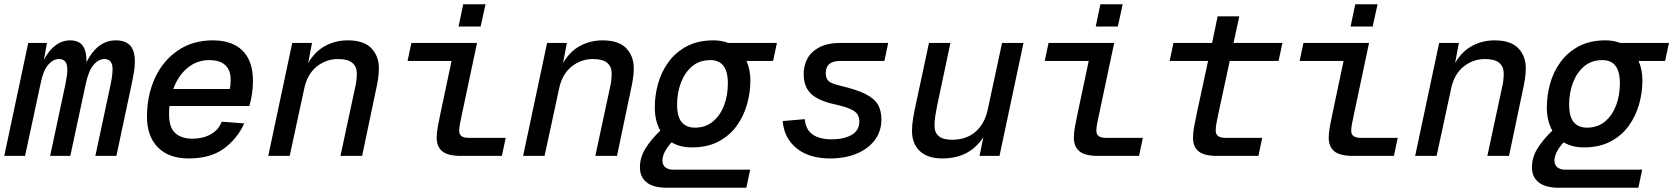

<svg xmlns="http://www.w3.org/2000/svg" viewBox="-40 -734 7878 904"><path d="M-20 0 93 -532H181L167 -453Q190 -497 221.5 -520.5Q253 -544 290 -544Q330 -544 348.5 -520Q367 -496 367 -450Q367 -446 367 -441Q391 -490 426 -517Q461 -544 505 -544Q550 -544 572.5 -520Q595 -496 595 -444Q595 -419 590.5 -394.5Q586 -370 582 -348L508 0H409L482 -342Q490 -382 490 -408Q490 -456 452 -456Q424 -456 400.5 -428.5Q377 -401 364 -340L291 0H196L269 -342Q277 -382 277 -407Q277 -456 238 -456Q210 -456 186.5 -428.5Q163 -401 151 -340L78 0Z M849 12Q754 12 703 -40.5Q652 -93 652 -184Q652 -285 689.5 -366.5Q727 -448 797 -496Q867 -544 962 -544Q1054 -544 1102.5 -495Q1151 -446 1151 -354Q1151 -323 1146.5 -292Q1142 -261 1134 -235H758Q756 -216 756 -196Q756 -134 785 -107.5Q814 -81 867 -81Q915 -81 952 -101.5Q989 -122 1004 -161L1110 -153Q1077 -80 1013.5 -34Q950 12 849 12ZM945 -451Q887 -451 842.5 -414Q798 -377 776 -315H1042Q1044 -324 1045 -334Q1046 -344 1046 -360Q1046 -404 1020.5 -427.5Q995 -451 945 -451Z M1223 0 1336 -532H1429L1411 -437Q1443 -492 1491.5 -518Q1540 -544 1597 -544Q1673 -544 1708.5 -507Q1744 -470 1744 -412Q1744 -387 1739.5 -359Q1735 -331 1730 -310L1665 0H1563L1631 -317Q1635 -333 1637.5 -350.5Q1640 -368 1640 -388Q1640 -420 1619 -438Q1598 -456 1552 -456Q1495 -456 1450.5 -420Q1406 -384 1392 -315L1324 0Z M2130 0Q2068 0 2042 -22Q2016 -44 2016 -86Q2016 -108 2021.5 -138.5Q2027 -169 2034 -201L2086 -447H1879L1897 -532H2206L2134 -192Q2129 -170 2125.5 -151Q2122 -132 2122 -118Q2122 -85 2166 -85H2341L2323 0ZM2119 -609 2141 -714H2246L2223 -609Z M2423 0 2536 -532H2629L2611 -437Q2643 -492 2691.5 -518Q2740 -544 2797 -544Q2873 -544 2908.5 -507Q2944 -470 2944 -412Q2944 -387 2939.5 -359Q2935 -331 2930 -310L2865 0H2763L2831 -317Q2835 -333 2837.5 -350.5Q2840 -368 2840 -388Q2840 -420 2819 -438Q2798 -456 2752 -456Q2695 -456 2650.5 -420Q2606 -384 2592 -315L2524 0Z M3100 150Q3037 150 3005 125Q2973 100 2973 54Q2973 7 2999 -35Q3025 -77 3069 -119Q3043 -164 3043 -229Q3043 -285 3058.5 -340.5Q3074 -396 3107.5 -442Q3141 -488 3193.5 -516Q3246 -544 3319 -544Q3357 -544 3388 -532H3618L3600 -447H3475Q3493 -406 3493 -355Q3493 -299 3477.5 -243.5Q3462 -188 3429 -142Q3396 -96 3343.5 -68Q3291 -40 3217 -40Q3162 -40 3122 -64Q3079 -16 3079 22Q3079 43 3093 54Q3107 65 3130 65H3492L3474 150ZM3232 -133Q3283 -133 3317.5 -162.5Q3352 -192 3369.5 -239Q3387 -286 3387 -341Q3387 -398 3366 -424.5Q3345 -451 3305 -451Q3253 -451 3218.5 -421.5Q3184 -392 3166 -344.5Q3148 -297 3148 -243Q3148 -184 3170 -158.5Q3192 -133 3232 -133Z M3868 12Q3770 12 3711 -35.5Q3652 -83 3645 -164L3749 -173Q3754 -123 3786.5 -100.5Q3819 -78 3877 -78Q3932 -78 3969 -98.5Q4006 -119 4006 -162Q4006 -182 3996.5 -196.5Q3987 -211 3961 -222Q3935 -233 3885 -244Q3810 -261 3777 -294Q3744 -327 3744 -386Q3744 -425 3761.5 -458Q3779 -491 3818 -511.5Q3857 -532 3921 -532H4142L4124 -447H3915Q3848 -447 3848 -390Q3848 -365 3861 -352.5Q3874 -340 3918 -330Q3994 -312 4035.5 -291Q4077 -270 4093.5 -241.5Q4110 -213 4110 -171Q4110 -117 4079.5 -75.5Q4049 -34 3994.5 -11Q3940 12 3868 12Z M4397 12Q4327 12 4290.5 -23Q4254 -58 4254 -117Q4254 -147 4259.5 -179Q4265 -211 4271 -238L4334 -532H4435L4372 -235Q4367 -210 4363.5 -187Q4360 -164 4360 -141Q4360 -110 4380 -93Q4400 -76 4443 -76Q4510 -76 4553.5 -114Q4597 -152 4611 -220L4678 -532H4779L4666 0H4572L4590 -88Q4525 12 4397 12Z M5130 0Q5068 0 5042 -22Q5016 -44 5016 -86Q5016 -108 5021.5 -138.5Q5027 -169 5034 -201L5086 -447H4879L4897 -532H5206L5134 -192Q5129 -170 5125.5 -151Q5122 -132 5122 -118Q5122 -85 5166 -85H5341L5323 0ZM5119 -609 5141 -714H5246L5223 -609Z M5691 0Q5629 0 5603 -21.5Q5577 -43 5577 -85Q5577 -108 5582.5 -138.5Q5588 -169 5595 -201L5648 -447H5467L5485 -532H5667L5693 -657H5795L5768 -532H5998L5980 -447H5750L5695 -192Q5690 -169 5687 -151Q5684 -133 5684 -119Q5684 -85 5729 -85H5903L5885 0Z M6330 0Q6268 0 6242 -22Q6216 -44 6216 -86Q6216 -108 6221.5 -138.5Q6227 -169 6234 -201L6286 -447H6079L6097 -532H6406L6334 -192Q6329 -170 6325.5 -151Q6322 -132 6322 -118Q6322 -85 6366 -85H6541L6523 0ZM6319 -609 6341 -714H6446L6423 -609Z M6623 0 6736 -532H6829L6811 -437Q6843 -492 6891.5 -518Q6940 -544 6997 -544Q7073 -544 7108.5 -507Q7144 -470 7144 -412Q7144 -387 7139.5 -359Q7135 -331 7130 -310L7065 0H6963L7031 -317Q7035 -333 7037.5 -350.5Q7040 -368 7040 -388Q7040 -420 7019 -438Q6998 -456 6952 -456Q6895 -456 6850.5 -420Q6806 -384 6792 -315L6724 0Z M7300 150Q7237 150 7205 125Q7173 100 7173 54Q7173 7 7199 -35Q7225 -77 7269 -119Q7243 -164 7243 -229Q7243 -285 7258.5 -340.5Q7274 -396 7307.5 -442Q7341 -488 7393.5 -516Q7446 -544 7519 -544Q7557 -544 7588 -532H7818L7800 -447H7675Q7693 -406 7693 -355Q7693 -299 7677.5 -243.5Q7662 -188 7629 -142Q7596 -96 7543.5 -68Q7491 -40 7417 -40Q7362 -40 7322 -64Q7279 -16 7279 22Q7279 43 7293 54Q7307 65 7330 65H7692L7674 150ZM7432 -133Q7483 -133 7517.5 -162.5Q7552 -192 7569.5 -239Q7587 -286 7587 -341Q7587 -398 7566 -424.5Q7545 -451 7505 -451Q7453 -451 7418.5 -421.5Q7384 -392 7366 -344.5Q7348 -297 7348 -243Q7348 -184 7370 -158.5Q7392 -133 7432 -133Z"/></svg>

Font: Geist Mono Medium
Style: Italic
Weight: 500
Italic angle: -12°
Monospace: yes
Designer: Basement.studio, Andrés Briganti, Mateo Zaragoza
Foundry: Basement.studio, Vercel, Andrés Briganti, Guido Ferreyra, Mateo Zaragoza
Version: Version 1.500; ttfautohint (v1.8.4.7-5d5b)